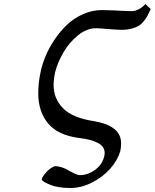

<svg xmlns="http://www.w3.org/2000/svg" viewBox="-20 -690 768 953"><path d="M181.2 -331.1Q189 -370.1 206.3 -411.6Q223.6 -453.1 251.5 -494.4Q279.3 -535.6 313.5 -567.9Q347.7 -600.1 392.8 -620.1Q438 -640.1 486.8 -640.1Q502.9 -640.1 550.8 -638.2Q559.1 -637.7 576.7 -636.7Q594.2 -635.7 609.4 -635.3Q624.5 -634.8 636.2 -634.8Q651.4 -634.8 669.4 -644.5Q687.5 -654.3 702.1 -669.9L728 -645Q718.3 -624 711.9 -611.8Q705.6 -599.6 693.4 -584.5Q681.2 -569.3 667.5 -561.3Q653.8 -553.2 632.3 -547.6Q610.8 -542 583 -542Q564 -542 516.1 -545.9Q472.2 -549.8 455.1 -549.8Q410.6 -549.8 367.4 -514.9Q324.2 -480 295.7 -431.4Q267.1 -382.8 253.9 -333Q246.1 -296.4 246.1 -268.1Q246.1 -200.2 293 -152.6Q339.8 -105 444.8 -88.9Q581.1 -66.4 581.1 21Q581.1 41 577.1 60.1Q564 105.5 526.9 147.5Q489.7 189.5 436.3 216.3Q382.8 243.2 328.1 243.2Q298.8 243.2 273.7 239Q248.5 234.9 233.4 229Q218.3 223.1 207 217.3Q195.8 211.4 191.4 207L187 203.1L189 192.9Q197.8 176.8 213.9 160.2Q230 143.6 251 134.8Q266.6 134.8 281.7 139.2Q296.9 143.6 302.7 146.5Q308.6 149.4 324.2 158.2Q328.1 160.2 337.4 165Q346.7 169.9 351.8 172.4Q356.9 174.8 364 177Q371.1 179.2 377 179.2Q416.5 179.2 452.9 152.3Q489.3 125.5 498 83Q502.4 62.5 494.6 46.6Q486.8 30.8 468.3 20.8Q449.7 10.7 426.8 4.6Q403.8 -1.5 374 -4.9Q267.1 -18.6 218.5 -77.6Q169.9 -136.7 169.9 -227.1Q169.9 -279.3 181.2 -331.1Z"/></svg>

Font: Linear Smooth
Style: Bold Italic
Weight: 700
Designer: Philipp H. Poll, Flanker
Foundry: Philipp H. Poll, reworked by Flanker
Version: Version 1.061 | FøM Fix